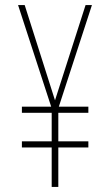

<svg xmlns="http://www.w3.org/2000/svg" viewBox="-20 -734 434 754"><path d="M196 -340 316 -714H341L211 -315H327V-291H209V-179H327V-155H209V0H183V-155H66V-179H183V-291H66V-315H181L51 -714H77Z"/></svg>

Font: Noto Sans Sinhala UI ExtraCondensed Thin
Style: Regular
Weight: 100
Width: 2
Designer: Jelle Bosma - Monotype Design Team
Foundry: Monotype Imaging Inc.
Version: Version 2.006; ttfautohint (v1.8.4.7-5d5b)